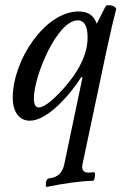

<svg xmlns="http://www.w3.org/2000/svg" viewBox="-20 -461 503 754"><path d="M164 273C232 259 296 250 345 249C349 249 353 241 353 224C353 217 351 215 348 215C341 216 335 217 328 217C305 217 300 202 304 184L397 -256C417 -348 422 -370 436 -424C439 -437 400 -448 394 -435L360 -368C348 -400 327 -416 289 -416C157 -416 30 -225 30 -77C30 -25 53 13 97 13C166 13 254 -87 299 -158L304 -157L232 186C225 218 205 236 175 239C164 240 160 249 160 265C160 271 161 273 164 273ZM133 -39C120 -39 113 -50 113 -74C113 -164 205 -381 285 -381C312 -381 324 -357 324 -314C324 -273 311 -231 284 -186C255 -135 169 -39 133 -39Z"/></svg>

Font: Junicode Two Beta SemiCondensed Medium
Style: Italic
Weight: 500
Width: 4
Italic angle: -10°
Version: Version 1.063